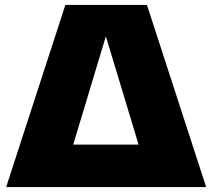

<svg xmlns="http://www.w3.org/2000/svg" viewBox="-20 -760 862 780"><path d="M5 0 245.5 -740H577L817.5 0ZM277.5 -172.5H543L410 -612.5Z"/></svg>

Font: Encode Sans Semi Expanded Black
Style: Regular
Weight: 900
Width: 6
Designer: Multiple Designers
Foundry: Impallari Type
Version: Version 3.000; ttfautohint (v1.8.3) -l 8 -r 50 -G 200 -x 14 